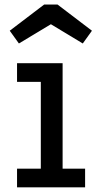

<svg xmlns="http://www.w3.org/2000/svg" viewBox="-20 -808 416 828"><path d="M250 -80.5H347V0H53.5V-80.5H156V-455H53.5V-535.5H250ZM228 -788.5 376.5 -675.5 337 -620.5 199.5 -703.5 61.5 -620.5 22 -675.5 170.5 -788.5Z"/></svg>

Font: Hepta Slab ExtraLight Medium
Style: Regular
Weight: 500
Version: Version 1.100